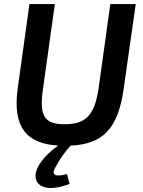

<svg xmlns="http://www.w3.org/2000/svg" viewBox="-20 -710 708 952"><path d="M527 -690 469 -273C449 -139 406 -94 301 -94C199 -94 174 -135 193 -268L252 -690H126L68 -273C41 -79 111 2 269 12C213 51 183 89 168 118C131 190 180 257 325 202L312 153C256 169 231 159 255 119C277 78 301 44 330 12C491 5 565 -73 593 -268L653 -690Z"/></svg>

Font: Exo 2 Semi Bold
Style: Italic
Weight: 600
Italic angle: -8°
Designer: Natanael Gama
Version: Version 1.001;PS 001.001;hotconv 1.0.88;makeotf.lib2.5.64775